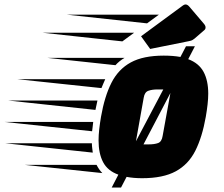

<svg xmlns="http://www.w3.org/2000/svg" viewBox="-227 -789 1006 863"><path d="M275 54 305 -4Q257 -21 236.5 -60Q216 -99 216 -158Q216 -181 219 -208Q222 -235 227 -264Q243 -356 274 -417Q305 -478 361 -508.5Q417 -539 509 -539Q551 -539 584 -533L609 -581H649L619 -523Q667 -505 688 -466Q709 -427 709 -368Q709 -346 706 -319.5Q703 -293 698 -264Q682 -173 651 -111.5Q620 -50 563 -19Q506 12 412 12Q373 12 342 6L317 54ZM292 -496 -15 -529H333Q309 -515 292 -496ZM229 -393 -149 -433H246Q242 -423 237.5 -413.5Q233 -404 229 -393ZM419 -350 384 -154 507 -387H481Q457 -387 440 -381Q423 -375 419 -350ZM504 -178 539 -371 418 -140H441Q467 -140 483.5 -146Q500 -152 504 -178ZM202 -295 -189 -337H211ZM187 -199 -207 -241H192Q191 -230 189.5 -219.5Q188 -209 187 -199ZM190 -103 -203 -145H186Q186 -134 187.5 -123.5Q189 -113 190 -103ZM233 -11 -116 -48H207Q212 -38 218.5 -28.5Q225 -19 233 -11ZM622 -604 448 -569 407 -626 596 -765Q602 -769 607 -769Q616 -769 625 -758L688 -684Q697 -674 697 -666Q697 -662 696 -659.5Q695 -657 693 -655L648 -616Q643 -612 638 -609Q633 -606 622 -604ZM434 -684 74 -723H487ZM323 -603 -37 -642H376Z"/></svg>

Font: Faster One
Style: Regular
Weight: 400
Designer: Eduardo Rodriguez Tunni
Foundry: Eduardo Rodriguez Tunni
Version: Version 1.003; ttfautohint (v1.8.4.7-5d5b);gftools[0.9.23]